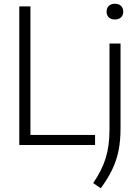

<svg xmlns="http://www.w3.org/2000/svg" viewBox="-20 -774 737 1025"><path d="M83 0V-740H142.5V-53.5H487.5V0ZM477.5 203.5Q524.5 134.5 544.5 69.5Q564.5 4.5 564.5 -84V-541.5H623.5V-89Q623.5 -22.5 612.8 30.5Q602 83.5 579 131.2Q556 179 518 231ZM549 -711.5Q549 -731 560.8 -742.5Q572.5 -754 593.5 -754Q614 -754 626 -742.5Q638 -731 638 -711.5Q638 -692.5 626 -681.2Q614 -670 593.5 -670Q572.5 -670 560.8 -681.2Q549 -692.5 549 -711.5Z"/></svg>

Font: Encode Sans Semi Condensed Light
Style: Regular
Weight: 300
Width: 4
Designer: Multiple Designers
Foundry: Impallari Type
Version: Version 2.000